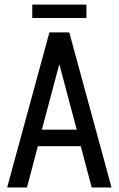

<svg xmlns="http://www.w3.org/2000/svg" viewBox="-20 -831 527 851"><path d="M11.6 0H99.6L147.7 -182.9H338L386.4 0H474.4L287 -687.3H199ZM165.6 -256.3 242.9 -546.7 320.1 -256.3ZM123 -751.3H363V-810.7H123Z"/></svg>

Font: Secuela Black
Style: Regular
Weight: 900
Designer: Fernando Haro
Foundry: deFharo
Version: Version 1.704